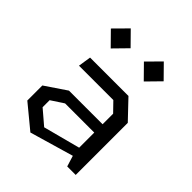

<svg xmlns="http://www.w3.org/2000/svg" viewBox="-220 -917 1059 1059"><g transform="rotate(45 310.0 -387.0)"><path d="M445.2 -86.2V-384.7L392.7 -438.8H124.7L136.3 -513.7H435.8L538 -406.2V0H471.8ZM59 -101.5V-218.8L182.8 -302.5H477.5V-237.5H217.5L144.8 -189.8V-135L229.2 -62.8L477.5 -128.2V-70.7L195.8 11.3ZM104 -708.2 181.2 -786.2 258 -708.2 181.2 -629.8ZM361.8 -708.2 439 -786.2 515.8 -708.2 439 -629.8Z"/></g></svg>

Font: Monaspace Krypton Var
Style: Regular
Weight: 400
Designer: Riley Cran and the Lettermatic Team
Version: Version 1.101 (Monaspace Krypton Var)